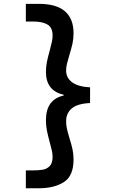

<svg xmlns="http://www.w3.org/2000/svg" viewBox="-20 -832 602 998"><path d="M182.1 146.5H114.3V53.7H150.9Q182.1 53.7 202.9 50Q223.6 46.4 238.5 31.2Q253.4 16.1 253.4 -16.1Q253.4 -31.2 249.8 -48.1Q246.1 -64.9 238.8 -91.3Q229 -127.4 223.9 -153.1Q218.8 -178.7 218.8 -207Q218.8 -262.2 242.4 -293.9Q266.1 -325.7 311 -335.4V-339.4Q218.8 -360.4 218.8 -458Q218.8 -485.4 224.1 -511.5Q229.5 -537.6 238.8 -570.3Q246.6 -600.1 250 -616Q253.4 -631.8 253.4 -647Q253.4 -689.5 226.3 -704.8Q199.2 -720.2 150.9 -720.2H114.3V-812H182.1Q362.3 -812 362.3 -658.7Q362.3 -630.4 356.7 -605.2Q351.1 -580.1 340.8 -546.4Q332 -517.1 327.9 -499.8Q323.7 -482.4 323.7 -464.8Q323.7 -427.7 354.7 -404.5Q385.7 -381.3 448.2 -377.9V-296.4Q382.8 -293.5 353.3 -268.6Q323.7 -243.7 323.7 -202.1Q323.7 -181.6 327.9 -162.8Q332 -144 341.3 -113.3Q351.6 -80.6 356.9 -55.9Q362.3 -31.2 362.3 -2.9Q362.3 82.5 312 114.5Q261.7 146.5 182.1 146.5Z"/></svg>

Font: Reddit Mono
Style: Bold
Weight: 700
Designer: Stephen Hutchings
Foundry: Reddit
Version: Version 1.009